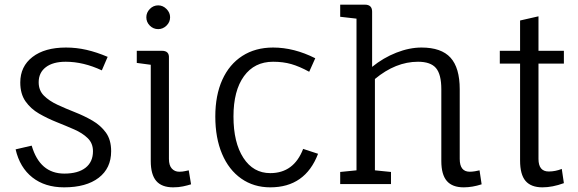

<svg xmlns="http://www.w3.org/2000/svg" viewBox="-20 -790 2479 824"><path d="M255 14Q173 14 119 -28.5Q65 -71 47 -149L116 -165Q151 -45 256 -45Q315 -45 347 -70Q379 -95 379 -141Q379 -175 356.5 -197Q334 -219 298.5 -234.5Q263 -250 223 -266Q183 -282 147.5 -302.5Q112 -323 89.5 -355Q67 -387 67 -436Q67 -505 119.5 -545.5Q172 -586 263 -586Q308 -586 351.5 -576Q395 -566 442 -546L417 -488Q338 -525 262 -525Q207 -525 176.5 -501.5Q146 -478 146 -437Q146 -402 168.5 -379.5Q191 -357 226.5 -340.5Q262 -324 301.5 -308.5Q341 -293 376.5 -272.5Q412 -252 434.5 -221Q457 -190 457 -141Q457 -68 403.5 -27Q350 14 255 14Z M723 14Q674 14 650.5 -13.5Q627 -41 627 -99V-512L567 -520V-572H675Q707 -572 705 -541V-108Q705 -80 717.5 -66.5Q730 -53 749 -53Q763 -53 773.5 -55.5Q784 -58 790 -59L800 1Q784 6 765 10Q746 14 723 14ZM659 -665Q638 -665 623 -680Q608 -695 608 -716Q608 -736 623 -751.5Q638 -767 659 -767Q679 -767 694.5 -751.5Q710 -736 710 -716Q710 -695 694.5 -680Q679 -665 659 -665Z M1140 14Q1069 14 1015.5 -23.5Q962 -61 933 -129.5Q904 -198 904 -290Q904 -381 934 -447.5Q964 -514 1020 -550Q1076 -586 1152 -586Q1242 -586 1333 -540L1307 -482Q1265 -505 1230 -515Q1195 -525 1152 -525Q1072 -525 1027 -463Q982 -401 982 -290Q982 -178 1024.5 -112.5Q1067 -47 1140 -47Q1241 -47 1281 -151L1345 -130Q1290 14 1140 14Z M1970 14Q1921 14 1897.5 -13.5Q1874 -41 1874 -99V-407Q1874 -471 1851 -498Q1828 -525 1774 -525Q1678 -525 1589 -451V-59L1658 -52V0H1440V-52L1510 -59V-710L1440 -718V-770H1546Q1577 -770 1577 -740V-503Q1625 -542 1681 -564Q1737 -586 1789 -586Q1874 -586 1913.5 -542.5Q1953 -499 1953 -407V-108Q1953 -53 1996 -53Q2006 -53 2018.5 -55Q2031 -57 2038 -59L2047 1Q2007 14 1970 14Z M2308 14Q2259 14 2235.5 -13.5Q2212 -41 2212 -101V-517H2125V-572H2212V-702L2291 -720V-572H2400V-517H2291V-108Q2291 -54 2335 -54Q2363 -54 2391 -65L2400 -4Q2351 14 2308 14Z"/></svg>

Font: Fauna One
Style: Regular
Weight: 400
Designer: Eduardo Rodriguez Tunni
Foundry: Eduardo Rodriguez Tunni
Version: Version 2.001; ttfautohint (v1.8.4.7-5d5b);gftools[0.9.23]